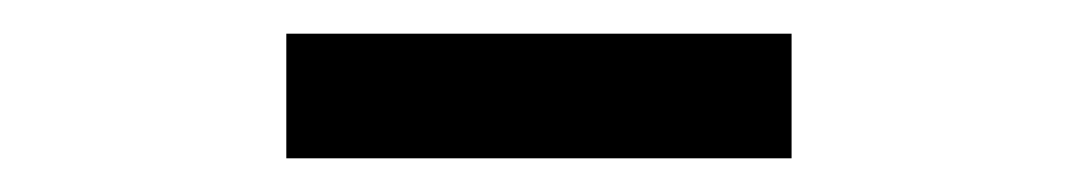

<svg xmlns="http://www.w3.org/2000/svg" viewBox="-20 -737 640 114"><path d="M150 -643V-717H450V-643Z"/></svg>

Font: Iosevka Curly Slab Extended
Style: Regular
Weight: 400
Width: 7
Monospace: yes
Designer: Belleve Invis
Foundry: Belleve Invis
Version: Version 11.1.0; ttfautohint (v1.8.3)